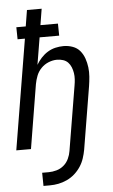

<svg xmlns="http://www.w3.org/2000/svg" viewBox="-62 -776 598 1016"><g transform="rotate(-5 237.5 -267.5)"><path d="M127 200 126 130H161Q181 130 202.5 124Q224 118 241 103.5Q258 89 267.5 68.5Q277 48 280 28L337 -315Q340 -332 341 -348.5Q342 -365 339.5 -381Q337 -397 331 -412Q325 -427 314.5 -438Q304 -449 288.5 -454Q273 -459 256 -459Q234 -459 211.5 -450Q189 -441 172 -423.5Q155 -406 146.5 -384Q138 -362 134 -340L78 0H0L97 -585H58L57 -649H107L121 -735H199L185 -649H278L279 -585H175L151 -441Q162 -460 177.5 -477Q193 -494 212.5 -506Q232 -518 254 -523Q276 -528 297 -528Q322 -528 345.5 -519.5Q369 -511 384 -493Q399 -475 407 -452Q415 -429 418 -404.5Q421 -380 419 -354.5Q417 -329 413 -304L358 28Q354 50 346.5 73Q339 96 325.5 116.5Q312 137 293.5 153.5Q275 170 252.5 180.5Q230 191 207 195.5Q184 200 161 200Z"/></g></svg>

Font: Iosevka QP
Style: Italic
Weight: 400
Italic angle: -9°
Designer: Belleve Invis
Foundry: Belleve Invis
Version: Version 20.0.0; ttfautohint (v1.8.4)